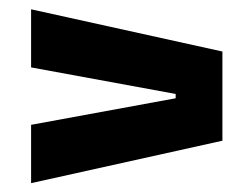

<svg xmlns="http://www.w3.org/2000/svg" viewBox="-20 -520 554 423"><path d="M367 -313 48.5 -371.5V-499.5L470 -406.5V-210L48.5 -116.5V-245L367 -303.5Z"/></svg>

Font: Anek Gurmukhi
Style: Bold
Weight: 700
Designer: Sarang Kulkarni (Gurmukhi), Yesha Goshar (Latin)
Foundry: Ek Type
Version: Version 1.003